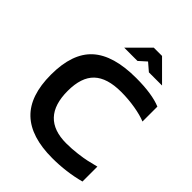

<svg xmlns="http://www.w3.org/2000/svg" viewBox="-249 -1004 1138 1138"><g transform="rotate(45 320.0 -435.5)"><path d="M622.1 -522.9Q584.5 -538.6 526.9 -548.3Q469.2 -558.1 409.2 -558.1Q292 -558.1 236.1 -505.1Q180.2 -452.1 180.2 -337.9Q180.2 -111.8 394 -111.8Q440.9 -111.8 486.6 -117.7Q532.2 -123.5 554.9 -128.7Q577.6 -133.8 622.1 -145V-20Q514.6 8.8 397 8.8Q218.8 8.8 130.4 -75.4Q42 -159.7 42 -335.9Q42 -514.6 132.3 -596.9Q222.7 -679.2 413.1 -679.2Q547.4 -679.2 622.1 -647.9ZM235.8 -755.9 359.9 -879.9H429.2L553.2 -755.9H442.9L394 -797.9L347.2 -755.9Z"/></g></svg>

Font: LT Wave Text Bold
Style: Regular
Weight: 700
Designer: Daniel Lyons
Version: Version 2.5 (Glyphs App)